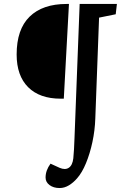

<svg xmlns="http://www.w3.org/2000/svg" viewBox="-20 -720 647 969"><path d="M350 79Q352 53 353.5 33Q355 13 356 -23L382 -700H570L564 -648L480 -631L461 -122Q459 -62 446.5 -3.5Q434 55 414 103.5Q394 152 369 180Q350 202 327.5 215.5Q305 229 281 229Q250 229 230 214Q210 199 210 176Q210 140 235 106L281 127Q309 139 327.5 126.5Q346 114 350 79ZM302 -222H286Q180 -222 122 -280Q64 -338 64 -445Q64 -572 129.5 -636Q195 -700 316 -700H328Z"/></svg>

Font: Literata 12pt Medium
Style: Italic
Weight: 500
Italic angle: -2°
Designer: Latin by Veronika Burian and Jose Scaglione. Greek by Irene Vlachou. Cyrillic by Vera Evstafieva
Foundry: TypeTogether
Version: Version 3.002